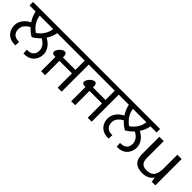

<svg xmlns="http://www.w3.org/2000/svg" viewBox="209 -1688 2764 2764"><g transform="rotate(45 1591.5 -306.0)"><path d="M337 -250Q282 -281 236 -328.5Q190 -376 159 -433.5Q128 -491 117 -551H-7V-622H681V-551H557Q549 -504 529.5 -460.5Q510 -417 481.5 -378Q453 -339 416.5 -306.5Q380 -274 337 -250ZM475 -551H199Q207 -498 229.5 -455Q252 -412 285 -379Q318 -346 356 -322L318 -323Q357 -345 389.5 -378Q422 -411 444.5 -454.5Q467 -498 475 -551ZM39 -193Q39 -261 83 -317.5Q127 -374 206 -408L246 -353Q194 -329 156.5 -289.5Q119 -250 119 -195Q119 -141 151 -107Q183 -73 254 -73H259L254 0H248Q186 0 145.5 -19Q105 -38 81.5 -67.5Q58 -97 48.5 -130.5Q39 -164 39 -193ZM635 -194Q635 -165 625 -131.5Q615 -98 592 -68Q569 -38 528.5 -19Q488 0 426 0H420L415 -73H426Q493 -73 524 -106.5Q555 -140 555 -191Q555 -241 522.5 -283Q490 -325 421 -353L464 -412Q556 -370 595.5 -312.5Q635 -255 635 -194Z M780 0V-291H762Q734 -291 722.5 -302Q711 -313 711 -329Q711 -347 721.5 -366.5Q732 -386 748.5 -403.5Q765 -421 783.5 -431.5Q802 -442 818 -442Q842 -442 851.5 -425.5Q861 -409 861 -387V-362H1116V-551H667V-622H1293V-551H1197V0H1116V-291H861V0Z M1392 0V-291H1374Q1346 -291 1334.5 -302Q1323 -313 1323 -329Q1323 -347 1333.5 -366.5Q1344 -386 1360.5 -403.5Q1377 -421 1395.5 -431.5Q1414 -442 1430 -442Q1454 -442 1463.5 -425.5Q1473 -409 1473 -387V-362H1728V-551H1279V-622H1905V-551H1809V0H1728V-291H1473V0Z M2235 -250Q2180 -281 2134 -328.5Q2088 -376 2057 -433.5Q2026 -491 2015 -551H1891V-622H2579V-551H2455Q2447 -504 2427.5 -460.5Q2408 -417 2379.5 -378Q2351 -339 2314.5 -306.5Q2278 -274 2235 -250ZM2373 -551H2097Q2105 -498 2127.5 -455Q2150 -412 2183 -379Q2216 -346 2254 -322L2216 -323Q2255 -345 2287.5 -378Q2320 -411 2342.5 -454.5Q2365 -498 2373 -551ZM1937 -193Q1937 -261 1981 -317.5Q2025 -374 2104 -408L2144 -353Q2092 -329 2054.5 -289.5Q2017 -250 2017 -195Q2017 -141 2049 -107Q2081 -73 2152 -73H2157L2152 0H2146Q2084 0 2043.5 -19Q2003 -38 1979.5 -67.5Q1956 -97 1946.5 -130.5Q1937 -164 1937 -193ZM2533 -194Q2533 -165 2523 -131.5Q2513 -98 2490 -68Q2467 -38 2426.5 -19Q2386 0 2324 0H2318L2313 -73H2324Q2391 -73 2422 -106.5Q2453 -140 2453 -191Q2453 -241 2420.5 -283Q2388 -325 2319 -353L2362 -412Q2454 -370 2493.5 -312.5Q2533 -255 2533 -194Z M3105 -536V0H3033L3020 -71H3016Q2999 -43 2972 -25Q2945 -7 2913 1.5Q2881 10 2846 10Q2782 10 2738.5 -10.5Q2695 -31 2673 -74Q2651 -117 2651 -185V-536H2740V-191Q2740 -127 2769 -95Q2798 -63 2859 -63Q2948 -63 2982.5 -113Q3017 -163 3017 -257V-536Z"/></g></svg>

Font: hexlgurmukhi05
Style: Book
Weight: 400
Designer: Jelle Bosma - Monotype Design Team
Foundry: Monotype Imaging Inc.
Version: Version 2.003